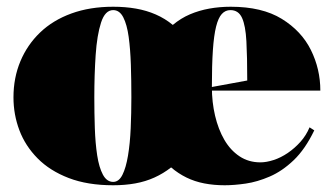

<svg xmlns="http://www.w3.org/2000/svg" viewBox="-20 -535 991 570"><path d="M316 15Q240 15 184 -6.5Q128 -28 91.5 -65Q55 -102 37.5 -148.5Q20 -195 20 -246Q20 -304 40.5 -353Q61 -402 99 -438.5Q137 -475 192 -495Q247 -515 316 -515Q352 -515 383.5 -509.5Q415 -504 442.5 -492Q470 -480 493 -461Q517 -481 544 -492.5Q571 -504 601.5 -509.5Q632 -515 665 -515Q758 -515 816.5 -479Q875 -443 903 -386.5Q931 -330 931 -266H605V-276L714 -296Q714 -366 711.5 -412.5Q709 -459 698.5 -482Q688 -505 664 -505Q649 -505 638.5 -493.5Q628 -482 621.5 -456Q615 -430 612 -386Q609 -342 609 -276Q609 -232 618.5 -191.5Q628 -151 646 -120Q664 -89 691 -71Q718 -53 753 -53Q771 -53 792.5 -60Q814 -67 834.5 -81Q855 -95 872 -114Q889 -133 899 -157L913 -148Q886 -92 852 -59.5Q818 -27 781 -11Q744 5 709.5 10Q675 15 647 15Q615 15 586.5 9.5Q558 4 533.5 -8Q509 -20 488 -38Q465 -20 438.5 -8Q412 4 381.5 9.5Q351 15 316 15ZM316 5Q333 5 343.5 -16Q354 -37 360 -73Q366 -109 368 -154Q370 -199 370 -246Q370 -296 368.5 -342.5Q367 -389 362 -425.5Q357 -462 346 -483.5Q335 -505 316 -505Q292 -505 280 -468Q268 -431 264 -372Q260 -313 260 -246Q260 -200 261.5 -155Q263 -110 268.5 -74Q274 -38 285.5 -16.5Q297 5 316 5Z"/></svg>

Font: Kalnia
Style: Bold
Weight: 700
Designer: Frida Medrano
Foundry: Frida Medrano
Version: Version 1.105